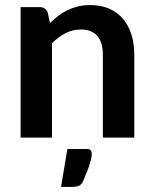

<svg xmlns="http://www.w3.org/2000/svg" viewBox="-20 -541 604 755"><path d="M176.5 -450Q192 -465.5 209.2 -478.8Q226.5 -492 245.8 -501.2Q265 -510.5 287 -515.8Q309 -521 335 -521Q377 -521 409.5 -506.8Q442 -492.5 463.8 -466.8Q485.5 -441 496.8 -405.2Q508 -369.5 508 -326.5V0H384.5V-326.5Q384.5 -373.5 363 -399.2Q341.5 -425 297.5 -425Q265.5 -425 237.5 -410.5Q209.5 -396 184.5 -371V0H61V-513H136.5Q160.5 -513 168 -490.5ZM320.5 45Q334.5 45 337.8 51.2Q341 57.5 341 63.5Q341 68 339.8 76Q338.5 84 335 96.8Q331.5 109.5 324.5 128Q317.5 146.5 306.5 172Q299.5 186 289.5 190Q279.5 194 263.5 194H220L245 45Z"/></svg>

Font: Lato 2
Style: Bold
Weight: 700
Designer: Lukasz Dziedzic with Adam Twardoch and Botio Nikoltchev
Foundry: tyPoland Lukasz Dziedzic
Version: Version 2.015; 2015-08-06; http://www.latofonts.com/